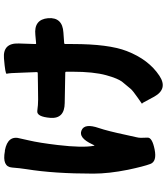

<svg xmlns="http://www.w3.org/2000/svg" viewBox="49 -880 901 1040"><g transform="rotate(-90 500.0 -360.5)"><path d="M609 52Q538 99 496 24L463 -37Q459 -43 457 -42Q455 -41 491 -66Q527 -91 538 -103.5Q549 -116 575 -148Q594 -171 612 -236Q631 -305 631 -419V-453Q631 -458 626 -458L461 -461Q376 -462 381 -538Q387 -614 419 -609.5Q451 -605 481 -605Q523 -605 565 -606L624 -607Q629 -607 629 -612L626 -689Q625 -730 623.5 -749Q622 -768 620 -775.5Q618 -783 703 -790Q787 -797 784 -710L781 -620Q781 -615 786 -616L830 -620Q914 -629 921 -551Q927 -473 843 -468L787 -464Q781 -464 781 -457V-418Q781 -223 743 -125Q697 -6 609 52ZM210 26Q145 39 131.5 3Q118 -33 100 -118Q79 -223 79 -306Q79 -519 103 -667Q109 -706 112 -746Q116 -801 201 -785H205Q290 -769 269 -700Q268 -695 259 -655Q246 -600 234 -499Q218 -364 230 -302Q231 -297 233 -302L238 -312Q273 -387 313 -370Q353 -354 326 -276Q310 -229 289 -130Q280 -88 276.5 -74Q273 -60 273 -48.5Q273 -37 274 -12Q275 13 210 26Z"/></g></svg>

Font: Resource Han Rounded JP Heavy
Style: Regular
Weight: 900
Designer: Cyano Hao (round all glyphs); Ryoko NISHIZUKA 西塚涼子 (kana, bopomofo & ideographs); Paul D. Hunt (Latin, Greek & Cyrillic)
Foundry: Cyano Hao
Version: 0.990